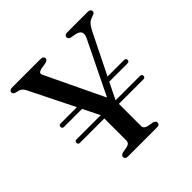

<svg xmlns="http://www.w3.org/2000/svg" viewBox="-177 -864 1028 1028"><g transform="rotate(-45 337.0 -350.0)"><path d="M388 -246 299 -226 96.5 -633.5Q89.5 -646.5 83.2 -652.5Q77 -658.5 65.5 -662L48 -666.5Q37.5 -669.5 33.8 -673.8Q30 -678 30 -684Q30 -691.5 35.8 -695.8Q41.5 -700 53 -700H265Q277 -700 283.2 -695.8Q289.5 -691.5 289.5 -684Q289.5 -671 268 -665.5L237 -660.5Q216.5 -656 213.2 -649Q210 -642 217 -628.5L383.5 -280L352.5 -260.5L520 -604Q531 -626.5 525.2 -641Q519.5 -655.5 494.5 -661L463.5 -666.5Q456 -668.5 451.8 -672.8Q447.5 -677 447.5 -684Q447.5 -691.5 453 -695.8Q458.5 -700 469.5 -700H623Q634.5 -700 640.2 -695.8Q646 -691.5 646 -684Q646 -677.5 642.5 -673.8Q639 -670 628.5 -666.5L620.5 -663.5Q609.5 -660 600.5 -653.8Q591.5 -647.5 583 -635Q574.5 -622.5 564 -601.5ZM283.5 -270 394 -271.5V-65.5Q394 -56 400 -49.8Q406 -43.5 418 -40.5L452.5 -34Q470 -28.5 470 -16Q470 -9 464.8 -4.5Q459.5 0 448 0H229.5Q218.5 0 213.2 -4.5Q208 -9 208 -16Q208 -29 225 -34L260 -40.5Q272.5 -43.5 278 -50Q283.5 -56.5 283.5 -65.5ZM85.5 -246.5Q85.5 -252.5 89.2 -256Q93 -259.5 100 -259.5H578Q586 -259.5 589.8 -256Q593.5 -252.5 593.5 -246.5Q593.5 -233.5 578 -233.5H99.5Q85.5 -233.5 85.5 -246.5ZM420.5 -354 432 -380H578Q586 -380 589.8 -376.5Q593.5 -373 593.5 -367Q593.5 -354 578 -354ZM85.5 -367Q85.5 -373 89.2 -376.5Q93 -380 100 -380H301L313.5 -354H99.5Q85.5 -354 85.5 -367Z"/></g></svg>

Font: Fraunces 36pt
Style: Regular
Weight: 400
Version: Version 1.000;[b76b70a41]